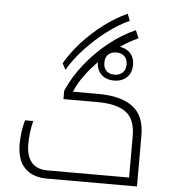

<svg xmlns="http://www.w3.org/2000/svg" viewBox="-58 -928 872 981"><g transform="rotate(5 377.5 -437.5)"><path d="M219 0Q146 0 105.5 -41Q65 -82 65 -164Q65 -192 69 -224Q73 -256 82 -287H124Q116 -255 112.5 -225Q109 -195 109 -168Q109 -107 136 -74.5Q163 -42 218 -42H637V-255Q637 -341 589 -376.5Q541 -412 442 -412H268V-455Q299 -527 352 -593.5Q405 -660 471 -712.5Q537 -765 606 -795L623 -755Q576 -734 528.5 -700.5Q481 -667 438 -626Q395 -585 362.5 -540.5Q330 -496 313 -454H442Q559 -454 620 -408.5Q681 -363 681 -262V0ZM248 -594Q280 -650 329.5 -704.5Q379 -759 438 -803.5Q497 -848 557 -875L571 -840Q515 -815 456 -770Q397 -725 346.5 -670.5Q296 -616 265 -562ZM517 -529Q476 -529 451.5 -552.5Q427 -576 427 -616Q427 -657 451.5 -680.5Q476 -704 517 -704Q557 -704 582 -680.5Q607 -657 607 -617Q607 -576 582 -552.5Q557 -529 517 -529ZM517 -559Q542 -559 558 -574Q574 -589 574 -616Q574 -644 558 -658.5Q542 -673 517 -673Q492 -673 476 -658.5Q460 -644 460 -616Q460 -589 475 -574Q490 -559 517 -559Z"/></g></svg>

Font: Noto Kufi Arabic ExtraLight
Style: Regular
Weight: 200
Designer: Monotype Design Team, David Williams, Khaled Hosny
Foundry: Google LLC
Version: Version 2.109; ttfautohint (v1.8.4.7-5d5b)